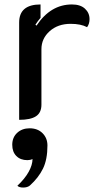

<svg xmlns="http://www.w3.org/2000/svg" viewBox="-20 -529 454 862"><path d="M166 -308V-59Q166 -23 141.5 -7Q117 9 66 9V-428Q66 -509 162 -509V-449Q149 -434 139 -418L144 -414Q207 -509 303 -509Q341 -509 361.5 -490Q382 -471 382 -443Q382 -422 371 -407Q343 -422 297 -422Q240 -422 203 -389Q166 -356 166 -308ZM126 185Q116 190 103 190Q72 190 53.5 171.5Q35 153 35 121Q35 88 57 67.5Q79 47 113 47Q149 47 171 69Q193 91 193 124Q193 187 173 228Q153 269 114 304Q103 313 84 313Q66 313 58 305Q92 273 109 242Q126 211 126 185Z"/></svg>

Font: K2D Medium
Style: Regular
Weight: 500
Designer: Katatrad Aksorn Co.,Ltd.
Foundry: Cadson Demak Co.,Ltd.
Version: Version 1.000; ttfautohint (v1.6)